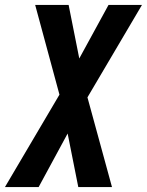

<svg xmlns="http://www.w3.org/2000/svg" viewBox="-42 -755 593 775"><path d="M-22 0 198 -373 100 -735H235L278 -519L396 -735H531L311 -362L410 0H274L231 -216L114 0Z"/></svg>

Font: Iosevka SS04 Extrabold
Style: Italic
Weight: 800
Italic angle: -9°
Monospace: yes
Designer: Belleve Invis
Foundry: Belleve Invis
Version: Version 19.0.0; ttfautohint (v1.8.4)